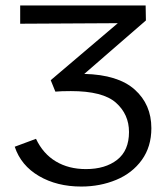

<svg xmlns="http://www.w3.org/2000/svg" viewBox="-20 -678 611 704"><path d="M535 -208Q535 -140 500 -91.5Q465 -43 406 -18.5Q347 6 278 6Q189 6 123 -32.5Q57 -71 34 -140L112 -169Q138 -114 185 -86Q232 -58 295 -58Q366 -58 409.5 -92Q453 -126 453 -194Q453 -259 405 -301.5Q357 -344 240 -344Q203 -344 183 -342L166 -384L412 -593L54 -591V-658H514L515 -603L289 -407Q413 -404 474 -349.5Q535 -295 535 -208Z"/></svg>

Font: Ysabeau Infant Medium
Style: Regular
Weight: 500
Designer: Christian Thalmann (Catharsis Fonts)
Version: Version 0.003